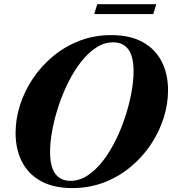

<svg xmlns="http://www.w3.org/2000/svg" viewBox="-20 -898 834 930"><path d="M794 -460.5Q794 -393 772.2 -325.2Q750.5 -257.5 709.8 -196.8Q669 -136 611.8 -88.8Q554.5 -41.5 483.5 -14.2Q412.5 13 330.5 13Q239.5 13 178.2 -20.8Q117 -54.5 86.2 -114.8Q55.5 -175 55.5 -254.5Q55.5 -322 77.2 -389.8Q99 -457.5 139.8 -518.2Q180.5 -579 237.8 -626.2Q295 -673.5 366 -700.8Q437 -728 519 -728Q610 -728 671 -694.2Q732 -660.5 763 -600.2Q794 -540 794 -460.5ZM222.5 -162.5Q222.5 -90.5 248 -56.2Q273.5 -22 321 -22Q364.5 -22 404.2 -48Q444 -74 478 -118Q512 -162 539.5 -217.2Q567 -272.5 586.5 -332.2Q606 -392 616.5 -449Q627 -506 627 -552.5Q627 -624.5 601.5 -658.8Q576 -693 528.5 -693Q484.5 -693 445 -667Q405.5 -641 371.5 -597Q337.5 -553 310 -497.8Q282.5 -442.5 263 -382.8Q243.5 -323 233 -266Q222.5 -209 222.5 -162.5ZM436.5 -830 451 -877.5H737L722.5 -830Z"/></svg>

Font: Newsreader 72pt
Style: Bold Italic
Weight: 700
Italic angle: -17°
Designer: Hugues Gentile
Foundry: Production Type
Version: Version 1.003; ttfautohint (v1.8.3)